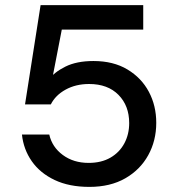

<svg xmlns="http://www.w3.org/2000/svg" viewBox="-20 -720 690 752"><path d="M330 12Q251 12 194 -15Q137 -42 104.5 -88.5Q72 -135 66 -193H173Q184 -144 226 -113Q268 -82 327 -82Q377 -82 412.5 -102.5Q448 -123 467 -158.5Q486 -194 486 -238Q486 -306 444 -348.5Q402 -391 329 -391Q277 -391 237 -369Q197 -347 179 -311H78L139 -700H541V-604H222L178 -377L170 -407Q192 -437 236 -459Q280 -481 346 -481Q424 -481 479 -448Q534 -415 563 -360.5Q592 -306 592 -239Q592 -169 560.5 -112Q529 -55 470.5 -21.5Q412 12 330 12Z"/></svg>

Font: Host Grotesk Light Medium
Style: Regular
Weight: 500
Version: Version 1.003